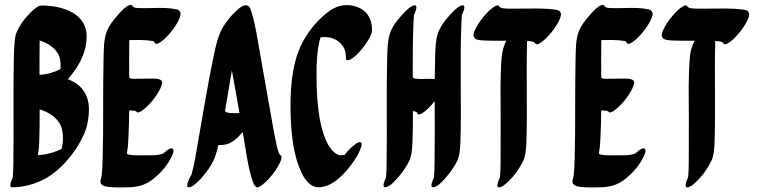

<svg xmlns="http://www.w3.org/2000/svg" viewBox="-20 -768 3186 805"><path d="M32.3 17.3C53.4 17.3 74.7 14.4 95.2 9.5C165.2 -6.9 215 -43.8 256.4 -89.9C285.3 -122.2 309.8 -157.8 328.5 -196.9C338.7 -218.3 345.9 -241.7 349.3 -265.2C352.8 -289 354.7 -313.7 350.6 -337.6C341.9 -387.7 309.8 -418.9 264.6 -436.1C302.8 -480.8 341.6 -536.5 343.3 -612.3C345.2 -707.7 250.8 -744 155.6 -744.9H154.3C153.9 -744.9 153.4 -744.9 153 -744.9H152.1C147.8 -743.4 143.2 -743.1 139.1 -740.6C117.3 -727.2 100.7 -708.7 84.4 -689.1C71.1 -673.1 60.4 -655 51.4 -636.4C43.9 -621 42.4 -604.3 40.9 -587.5C38.9 -564.3 38.4 -540.9 37.9 -517.6C34.7 -375.9 38.1 -233 36.1 -90.6C35.8 -68.1 35.6 -45.2 33.3 -22.8C30 -16.7 12.6 20.2 32.3 17.3ZM138.7 -117.4C142.3 -133.8 143.6 -152.5 144.3 -170.6C146.2 -216.2 146.3 -262.7 146.2 -309.3C183.6 -298.3 218.4 -277.1 235.3 -240.1C246.7 -210.2 245.9 -173.2 238.5 -144.1C211.6 -129.7 175.1 -119.5 138.7 -117.4ZM145.7 -454.3C145.6 -502.3 145.4 -550.3 146.2 -598.4C180.1 -587.4 211.8 -568.2 227.3 -534.9C234.1 -516.7 235.1 -497.1 233.2 -477.8C209.5 -465.7 177.5 -455.6 145.7 -454.3Z M600.7 -438.1C585.2 -438 569.8 -437.9 554.3 -437.9C542.9 -437.9 528.9 -435.4 523 -442.1C522.6 -443.9 522.3 -446 521.7 -447.5C521.4 -498.2 521.2 -549 522.1 -599.8C556 -600.5 589.8 -601.5 620.5 -595.9C620.7 -595.9 620.9 -595.8 621.1 -595.8C626.7 -594 628.4 -590.7 630.8 -585.6C636.3 -583.4 641.5 -584.1 646.6 -587.8C661.5 -595.7 674.3 -608.7 685.5 -621C700 -636.9 713.2 -654.5 723.8 -673.2C729.3 -684.2 737 -696.8 737.4 -711.7C735.6 -717.3 733.8 -723.3 728.3 -726.1C723.3 -728.7 717 -729.4 711.6 -730.4C662.1 -739.4 605.7 -731.1 554 -734.7C546 -735.3 539.6 -736.4 535.8 -741.9C534.3 -748.3 526.5 -748.9 520.2 -745.4C504 -738.6 490.3 -723 479.2 -710.8C458.9 -688.6 438.9 -664.1 427.5 -635.4C414.5 -603.2 415.2 -560.6 414.1 -518.9C410.9 -379.1 414.5 -239.5 410.3 -99.8C409.6 -76.9 408.8 -53.8 406.2 -31C405 -24 396.2 -1.8 404.5 2.8C411.4 12.6 424.1 14.5 439.4 16.1C464.6 18.6 490.5 17.7 515.8 17.4C565.5 16.6 595.4 4.1 623.5 -18.6C654.9 -43.3 684.2 -76.7 701.2 -115.2C703.6 -120.6 711.8 -138.1 704.3 -144.1C693.5 -152.2 672.4 -130.7 666 -125.6C647.3 -115.9 617.6 -116.9 595.4 -116.9C570.6 -116.9 544.5 -115.1 519.9 -119.7C516.9 -120.6 514 -122.1 511.6 -124.1C516.1 -144.8 517.1 -166.4 518.3 -187.4C520.3 -226.4 521.3 -265.5 521.7 -304.7C531.2 -304.5 546.1 -305.4 551.8 -300.3C561 -283.2 603.3 -328.2 608 -333.3C622.5 -349.2 635.7 -366.8 646.3 -385.5C651.8 -396.5 659.4 -408.7 659.8 -423.8C655.7 -442.3 620.9 -438.1 600.7 -438.1ZM670.8 -128.4C671 -128.5 671.2 -128.7 671.5 -128.8C671.2 -128.7 671 -128.5 670.8 -128.4Z M1008.5 -745.7C998.2 -745.2 988.4 -737.8 982.2 -732.6C949.7 -705.3 919.8 -669.8 902.2 -628.8C889.8 -600.1 882.6 -565.2 875.7 -532.3C852.8 -423.1 834.6 -311.2 814.9 -199.8C813.5 -195.4 812.5 -190.7 812.4 -185.7C803.4 -135 796.6 -83.9 782.8 -35.7C779 -29.8 751.2 20.5 774.1 17.1C787.2 15.2 798.8 2.9 808.2 -5.1C814.3 -10.3 819.9 -16.3 825.2 -22.4C845.9 -46.3 866.7 -73 879.2 -104.3C886.3 -122.4 891.3 -140.7 895.4 -159.6C902 -159.6 908.6 -159.8 915.2 -160.4C953.2 -163.7 977.8 -192 997.9 -214.8C1009.6 -147.8 1017.5 -76.3 1037.4 -14.4C1040.7 -4 1044.8 8.6 1053.4 15.9C1060.6 22.1 1076.4 9.4 1080.7 6.1C1096.5 -5.9 1110.2 -21 1122.4 -36.6C1134.6 -52.1 1146.1 -69 1154.1 -87.2C1156.6 -93 1164.5 -109.7 1157.2 -116.1C1146.2 -125.7 1143.2 -145.1 1139.6 -161C1133.7 -186.4 1129.1 -212.1 1124.4 -237.7C1105.7 -340.1 1088.6 -442.7 1070.1 -545.2C1059.6 -603 1051.3 -663.9 1034.3 -717.7C1030.3 -730.4 1026.8 -746 1009.4 -746C1009.1 -745.9 1008.8 -745.8 1008.5 -745.7ZM923.2 -301.9C933.2 -358.8 942.4 -415.7 952.2 -472.5C963.3 -413.1 973.7 -353.6 984.1 -294C983.9 -294 983.6 -294 983.4 -294C965.1 -293.9 933.2 -290.4 923.2 -301.9Z M1323.5 -610.9C1372.7 -618.8 1408.8 -595.7 1424.3 -562.6C1429.1 -549.8 1430.6 -536.1 1430.6 -522.4C1430.6 -511.1 1444.1 -516 1449.1 -518.6C1464 -526.5 1476.8 -539.5 1488 -551.8C1502.5 -567.7 1515.7 -585.2 1526.3 -604C1532.8 -615.5 1539.9 -628.7 1539.9 -642.4C1540 -665.7 1533.9 -689 1520.2 -708.2C1509.9 -722.5 1494.8 -732.5 1478.5 -738.4C1402.5 -765.9 1351.4 -718.8 1313.8 -680.6C1280 -646.2 1250.5 -601.5 1231.7 -553.8C1208.2 -494.1 1198.5 -412.6 1198 -335.3C1197.7 -239.8 1205 -143.3 1233.2 -69.8C1245.5 -38 1265.1 5.1 1300.7 14.9C1319.4 20 1336.2 15.7 1354.1 9C1375.5 1.1 1394.8 -14.3 1411.1 -30C1430.7 -48.9 1448.3 -69.8 1463.5 -92.4C1473.7 -107.6 1484.1 -124.3 1490.3 -141.6C1492.3 -147.3 1501.1 -164.4 1493.4 -170.5C1485.9 -176.4 1470.8 -164.3 1466.1 -160.7C1450.6 -148.9 1437.1 -134.1 1425 -118.9C1417.2 -117.1 1409.1 -116.3 1401.3 -117.7C1374.3 -126.7 1356.6 -157.7 1345.6 -181.8C1318 -246.7 1309.3 -335 1307.4 -419.9C1306 -486.3 1307.4 -556.2 1323.5 -610.9Z M1883.6 -723.1C1858.6 -698.1 1831.4 -668.2 1817.7 -633C1805.6 -601.7 1805 -556.3 1804.1 -514.6C1803.4 -488.7 1803.1 -462.7 1802.8 -436.7C1776.4 -439.1 1748.6 -435.2 1722.6 -438C1719.4 -438.7 1711.7 -440.1 1710.7 -443.7C1710.5 -520.5 1710.1 -597.4 1713.6 -674.1C1714.1 -684.6 1714.6 -695.2 1715.6 -705.7C1718.8 -711.8 1736.3 -748.5 1716.8 -745.6C1704.3 -743.5 1690.9 -731.4 1682.6 -723.1C1657.7 -698.2 1630.2 -668.2 1616.7 -633C1604.6 -601.7 1604 -556.3 1603.1 -514.6C1599.6 -373.6 1603.2 -231.2 1601 -89.3C1600.7 -67 1600.5 -44.7 1598.2 -22.6C1594.9 -16.5 1577.6 20.1 1597.1 17.2C1609.5 15.4 1623 3.2 1631.2 -5.1C1657.3 -31.4 1679.5 -60 1695.8 -93.4C1705.8 -113.7 1708.2 -142.9 1709.3 -170.5C1711.1 -213.8 1711.3 -257.9 1711.2 -302.2C1719 -301.3 1724.7 -300 1728.9 -295.4C1734.1 -269.6 1781.6 -319.7 1786.3 -324.9C1791.9 -331.1 1797.3 -337.5 1802.5 -344.1C1802.6 -259.3 1803.3 -174.2 1802 -89.3C1801.7 -67 1801.5 -44.7 1799.2 -22.6C1795.9 -16.5 1778.6 20.1 1798.1 17.2C1810.5 15.4 1824 3.2 1832.2 -5.1C1858.3 -31.4 1880.5 -60 1896.8 -93.4C1906.8 -113.7 1909.2 -142.9 1910.3 -170.5C1913.4 -245.7 1911.8 -323.3 1911.8 -400.2C1911.8 -491.4 1910.5 -582.9 1914.6 -674.1C1915.1 -684.6 1915.6 -695.2 1916.6 -705.7C1919.8 -711.8 1937.3 -748.5 1917.8 -745.6C1905.3 -743.5 1891.9 -731.4 1883.6 -723.1Z M2332.3 -709.7C2330.4 -714.2 2329 -719.7 2324.6 -722.5C2317.3 -727.2 2306.9 -727.7 2298.6 -728.7C2254.8 -734 2206.8 -731.8 2159.8 -731.8C2135.9 -731.8 2110.6 -730.6 2088 -733.3C2081.8 -734.5 2075.8 -736.6 2072.5 -742.1C2069.9 -747.8 2060.5 -745.3 2055.8 -741.9C2040.9 -734 2028.1 -721 2016.9 -708.7C2002.4 -692.8 1989.2 -675.2 1978.6 -656.5C1973.1 -645.5 1965.4 -633.1 1965 -618.1C1968.1 -610.8 1970.4 -605.7 1978 -603C1988.7 -599.2 2001 -598.6 2012.3 -598.1C2042.6 -596.7 2072.9 -597.1 2103.2 -597.3C2092.6 -577.2 2085.4 -554.2 2083 -524.2C2076.7 -446.1 2078.8 -361.9 2079 -280.2C2079 -229.8 2079.2 -179.5 2078.9 -129.1C2078.8 -94 2079.4 -56.7 2075.9 -23.4C2072.6 -17 2055.1 20.3 2074.6 17.4C2087.4 15.5 2099.9 3.3 2108.7 -4.9C2135.8 -29.8 2157.4 -60.5 2173.6 -93.4C2184.2 -115.2 2186.2 -147 2187.1 -176.7C2191.6 -311.9 2186.2 -449.8 2189.6 -584.5C2189.7 -588.2 2189.7 -592.1 2189.8 -596.1C2205.1 -595.2 2220.2 -595.2 2225.7 -583.7C2231.2 -581.5 2236.4 -582.2 2241.5 -585.9C2256.4 -593.8 2269.2 -606.8 2280.4 -619.1C2294.9 -635 2308.1 -652.6 2318.7 -671.3C2324.2 -682.3 2331.9 -694.7 2332.3 -709.7Z M2579.7 -438.1C2564.2 -438 2548.8 -437.9 2533.3 -437.9C2521.9 -437.9 2507.9 -435.4 2502 -442.1C2501.6 -443.9 2501.3 -446 2500.7 -447.5C2500.4 -498.2 2500.2 -549 2501.1 -599.8C2535 -600.5 2568.8 -601.5 2599.5 -595.9C2599.7 -595.9 2599.9 -595.8 2600.1 -595.8C2605.7 -594 2607.4 -590.7 2609.8 -585.6C2615.3 -583.4 2620.5 -584.1 2625.6 -587.8C2640.5 -595.7 2653.3 -608.7 2664.5 -621C2679 -636.9 2692.2 -654.5 2702.8 -673.2C2708.3 -684.2 2716 -696.8 2716.4 -711.7C2714.6 -717.3 2712.8 -723.3 2707.3 -726.1C2702.3 -728.7 2696 -729.4 2690.6 -730.4C2641.1 -739.4 2584.7 -731.1 2533 -734.7C2525 -735.3 2518.6 -736.4 2514.8 -741.9C2513.3 -748.3 2505.5 -748.9 2499.2 -745.4C2483 -738.6 2469.3 -723 2458.2 -710.8C2437.9 -688.6 2417.9 -664.1 2406.5 -635.4C2393.5 -603.2 2394.2 -560.6 2393.1 -518.9C2389.9 -379.1 2393.5 -239.5 2389.3 -99.8C2388.6 -76.9 2387.8 -53.8 2385.2 -31C2384 -24 2375.2 -1.8 2383.5 2.8C2390.4 12.6 2403.1 14.5 2418.4 16.1C2443.6 18.6 2469.5 17.7 2494.8 17.4C2544.5 16.6 2574.4 4.1 2602.5 -18.6C2633.9 -43.3 2663.2 -76.7 2680.2 -115.2C2682.6 -120.6 2690.8 -138.1 2683.3 -144.1C2672.5 -152.2 2651.4 -130.7 2645 -125.6C2626.3 -115.9 2596.6 -116.9 2574.4 -116.9C2549.6 -116.9 2523.5 -115.1 2498.9 -119.7C2495.9 -120.6 2493 -122.1 2490.6 -124.1C2495.1 -144.8 2496.1 -166.4 2497.3 -187.4C2499.3 -226.4 2500.3 -265.5 2500.7 -304.7C2510.2 -304.5 2525.1 -305.4 2530.8 -300.3C2540 -283.2 2582.3 -328.2 2587 -333.3C2601.5 -349.2 2614.7 -366.8 2625.3 -385.5C2630.8 -396.5 2638.4 -408.7 2638.8 -423.8C2634.7 -442.3 2599.9 -438.1 2579.7 -438.1ZM2649.8 -128.4C2650 -128.5 2650.2 -128.7 2650.5 -128.8C2650.2 -128.7 2650 -128.5 2649.8 -128.4Z M3121.3 -709.7C3119.4 -714.2 3118 -719.7 3113.6 -722.5C3106.3 -727.2 3095.9 -727.7 3087.6 -728.7C3043.8 -734 2995.8 -731.8 2948.8 -731.8C2924.9 -731.8 2899.6 -730.6 2877 -733.3C2870.8 -734.5 2864.8 -736.6 2861.5 -742.1C2858.9 -747.8 2849.5 -745.3 2844.8 -741.9C2829.9 -734 2817.1 -721 2805.9 -708.7C2791.4 -692.8 2778.2 -675.2 2767.6 -656.5C2762.1 -645.5 2754.4 -633.1 2754 -618.1C2757.1 -610.8 2759.4 -605.7 2767 -603C2777.7 -599.2 2790 -598.6 2801.3 -598.1C2831.6 -596.7 2861.9 -597.1 2892.2 -597.3C2881.6 -577.2 2874.4 -554.2 2872 -524.2C2865.7 -446.1 2867.8 -361.9 2868 -280.2C2868 -229.8 2868.2 -179.5 2867.9 -129.1C2867.8 -94 2868.4 -56.7 2864.9 -23.4C2861.6 -17 2844.1 20.3 2863.6 17.4C2876.4 15.5 2888.9 3.3 2897.7 -4.9C2924.8 -29.8 2946.4 -60.5 2962.6 -93.4C2973.2 -115.2 2975.2 -147 2976.1 -176.7C2980.6 -311.9 2975.2 -449.8 2978.6 -584.5C2978.7 -588.2 2978.7 -592.1 2978.8 -596.1C2994.1 -595.2 3009.2 -595.2 3014.7 -583.7C3020.2 -581.5 3025.4 -582.2 3030.5 -585.9C3045.4 -593.8 3058.2 -606.8 3069.4 -619.1C3083.9 -635 3097.1 -652.6 3107.7 -671.3C3113.2 -682.3 3120.9 -694.7 3121.3 -709.7Z"/></svg>

Font: Quiapo Free
Style: Regular
Weight: 400
Designer: Aaron Amar
Version: Version 001.002